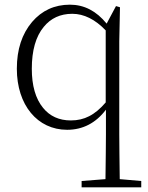

<svg xmlns="http://www.w3.org/2000/svg" viewBox="-20 -541 633 821"><path d="M584 260V233L492 225C491 140 490 76 490 33V-364L493 -510L476 -515L436 -440C392 -494 340 -521 279 -521C213 -521 159 -496 117 -447C74 -396 52 -330 52 -247C52 -92 140 14 267 14C334 14 390 -15 433 -72V33C433 76 432 140 431 225L329 233V260ZM283 -26C233 -26 193 -44 164 -80C132 -119 116 -175 116 -247C116 -325 133 -385 167 -426C197 -463 238 -482 289 -482C339 -482 387 -458 432 -411V-103C409 -76 385 -56 361 -44C338 -32 312 -26 283 -26Z"/></svg>

Font: AllPunType ExtraLight
Style: Regular
Weight: 280
Version: 1.0